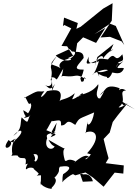

<svg xmlns="http://www.w3.org/2000/svg" viewBox="-20 -1113 863 1199"><path d="M296 -256C344 -276 335 -272 269 -300C278 -308 308 -375 306 -356C355 -363 363 -369 361 -330C404 -327 385 -380 450 -333C478 -382 470 -367 568 -411C555 -331 521 -318 527 -355C515 -276 515 -278 511 -284C572 -311 622 -263 524 -156C591 -133 596 -160 566 -182C525 -95 489 -118 535 -133C505 -167 416 -67 451 -106C389 -135 398 -86 380 -120C398 -83 359 -169 385 -186C382 -181 325 -217 283 -240C307 -190 338 -196 323 -204C313 -168 253 -180 272 -243C284 -256 242 -275 328 -287C274 -250 307 -298 334 -347L324 -297ZM753 -454C819 -497 730 -430 721 -444C781 -484 712 -546 767 -548C722 -577 718 -527 727 -562C629 -598 639 -535 604 -520C636 -558 635 -545 605 -498C566 -509 564 -446 614 -483C556 -517 602 -561 593 -587C546 -519 478 -532 451 -498C499 -534 490 -534 500 -526C403 -476 433 -487 447 -531C401 -490 362 -496 352 -481C379 -555 330 -556 274 -544C234 -490 223 -502 257 -543C203 -537 235 -559 132 -502C136 -530 162 -438 167 -470C190 -455 158 -400 129 -376C173 -386 185 -390 125 -425C142 -344 179 -408 179 -409C141 -363 170 -326 115 -380C104 -340 121 -307 63 -264C106 -319 146 -301 74 -237C85 -276 77 -194 34 -239C-21 -164 62 -187 48 -231C107 -267 42 -238 57 -152C47 -124 41 -154 123 -137C82 -152 138 -140 83 -164C96 -86 155 -167 139 -84C142 -97 228 -89 189 -150C248 -160 195 -66 193 -123C149 -112 126 -34 153 -62C198 -80 178 -31 240 -113C156 -58 193 -63 222 -29C202 -1 203 -21 236 -18C237 37 228 73 234 19C217 47 315 80 303 59C363 2 301 -32 288 28C376 -50 336 -47 354 -72C439 -85 418 -52 374 -25C367 2 370 42 375 17C451 -51 465 -30 506 -23C491 -22 544 -40 560 19L497 22L477 -36L414 -38L450 -18L514 -36L561 -4L627 53L696 -35L750 -29L753 -80L640 -94L658 -125L645 -172L627 -245L665 -285L684 -351L714 -391L769 -459L823 -430L713 -496ZM382 -957 425 -936 364 -826 399 -824 447 -748 462 -843 499 -880 580 -845 638 -939 569 -899 667 -965 703 -951 756 -832 740 -854 667 -883 608 -879 678 -984 683 -1093 624 -1059 484 -946 457 -933 466 -969 380 -1003 373 -950ZM668 -791C723 -827 645 -789 624 -747C626 -790 566 -730 597 -741C526 -708 504 -700 535 -760C529 -728 534 -703 598 -731C565 -625 546 -646 568 -656C571 -657 637 -689 654 -674C571 -639 576 -700 600 -633C591 -668 597 -640 647 -633C653 -608 682 -653 679 -659C688 -664 734 -636 754 -686C734 -698 677 -664 751 -732C701 -694 725 -751 708 -691C712 -757 764 -701 744 -774C689 -708 706 -804 654 -742C594 -749 588 -759 566 -677L588 -757L689 -838ZM430 -791C470 -794 438 -757 418 -747C382 -746 312 -707 379 -672C310 -730 266 -683 338 -767C262 -665 322 -713 296 -611C308 -626 312 -553 259 -583C281 -573 292 -536 323 -589C291 -519 316 -539 301 -630C350 -635 311 -573 375 -685C363 -598 347 -644 383 -638C467 -628 445 -661 517 -618C491 -656 521 -594 487 -604C475 -645 486 -603 503 -678C426 -677 468 -705 504 -753C496 -744 518 -793 450 -789C436 -726 490 -796 402 -749C463 -746 382 -711 328 -767L415 -807Z"/></svg>

Font: Hussar Lance
Style: Italic
Weight: 700
Foundry: Cannot Into Space Fonts, PlusOne Fonts
Version: Version 2.27